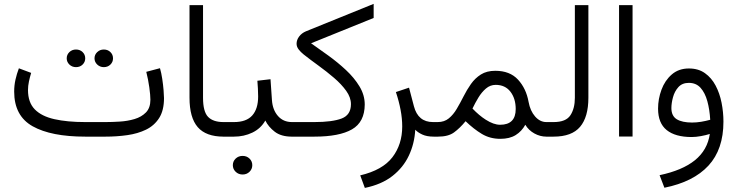

<svg xmlns="http://www.w3.org/2000/svg" viewBox="-20 -696 3757 978"><path d="M517.6 0H414.1Q240.7 0 146.5 -52.7Q52.2 -105.5 52.2 -229.5Q52.2 -260.7 58.8 -290.3Q65.4 -319.8 76.2 -348.1L138.7 -324.7Q132.3 -303.7 127.4 -281Q122.6 -258.3 122.6 -237.3Q122.6 -174.3 157.2 -138.9Q191.9 -103.5 257.3 -88.9Q322.8 -74.2 414.1 -74.2H518.1Q551.3 -74.2 590.6 -76.7Q629.9 -79.1 665.3 -89.6Q700.7 -100.1 723.4 -123.3Q746.1 -146.5 746.1 -188Q746.1 -210.9 740.5 -251.2Q734.9 -291.5 725.1 -330.1L794.9 -348.6Q801.8 -325.2 806.4 -294.4Q811 -263.7 813.2 -236.6Q815.4 -209.5 815.4 -196.3Q815.4 -133.8 790.8 -95Q766.1 -56.2 723.9 -35.6Q681.6 -15.1 628.4 -7.6Q575.2 0 517.6 0ZM461.4 -398.9Q461.4 -417.5 475.3 -430.7Q489.3 -443.8 508.8 -443.8Q528.8 -443.8 542.2 -430.9Q555.7 -418 555.7 -398.9Q555.7 -379.9 542.2 -366.9Q528.8 -354 508.8 -354Q489.3 -354 475.3 -367.2Q461.4 -380.4 461.4 -398.9ZM319.8 -398.9Q319.8 -417.5 333.5 -430.7Q347.2 -443.8 367.2 -443.8Q387.2 -443.8 400.6 -430.9Q414.1 -418 414.1 -398.9Q414.1 -379.9 400.6 -366.9Q387.2 -354 367.2 -354Q347.2 -354 333.5 -367.2Q319.8 -380.4 319.8 -398.9Z M945.3 -669.9H1014.2V-198.2Q1014.2 -127.4 1039.8 -100.8Q1065.4 -74.2 1118.7 -74.2H1134.8V0H1118.7Q1029.3 0 987.3 -48.3Q945.3 -96.7 945.3 -198.2Z M1115.2 -74.2H1171.9Q1234.9 -74.2 1264.9 -107.9Q1294.9 -141.6 1294.9 -204.6Q1294.9 -226.6 1293.7 -245.4Q1292.5 -264.2 1291 -284.7L1357.9 -292.5L1365.2 -186Q1368.7 -136.2 1395.8 -105.2Q1422.9 -74.2 1467.3 -74.2H1481.4V0H1466.3Q1412.1 0 1379.6 -24.9Q1347.2 -49.8 1331.5 -82Q1308.1 -41 1265.4 -20.5Q1222.7 0 1171.9 0H1115.2ZM1166 145.5Q1166 125.5 1180.4 111.8Q1194.8 98.1 1215.8 98.1Q1236.8 98.1 1251 111.8Q1265.1 125.5 1265.1 145.5Q1265.1 165 1251 179Q1236.8 192.9 1215.8 192.9Q1194.8 192.9 1180.4 179Q1166 165 1166 145.5Z M1564.5 -475.6Q1605 -447.3 1652.3 -413.1Q1699.7 -378.9 1741.9 -339.6Q1784.2 -300.3 1811 -256.1Q1837.9 -211.9 1837.9 -163.6Q1837.4 -74.2 1772.9 -37.1Q1708.5 0 1581.5 0H1463.4V-74.2H1581.1Q1672.4 -74.2 1720 -92.3Q1767.6 -110.4 1767.6 -165.5Q1767.6 -199.7 1743.4 -233.4Q1719.2 -267.1 1681.6 -299.3Q1644 -331.5 1602.5 -361.6Q1561 -391.6 1526.4 -418.9Q1511.7 -430.7 1501.2 -444.3Q1490.7 -458 1490.7 -473.1Q1490.7 -492.7 1503.7 -510Q1516.6 -527.3 1538.6 -536.6L1883.3 -676.3V-604.5Z M2189.5 0Q2154.3 0 2131.1 -10.7Q2107.9 -21.5 2095.2 -35.2Q2091.3 35.6 2062.7 96.4Q2034.2 157.2 1979 200.4Q1923.8 243.7 1838.4 261.2L1814.9 197.3Q1928.7 170.4 1978.8 105Q2028.8 39.6 2028.8 -51.8Q2028.8 -92.3 2020.5 -136.2Q2012.2 -180.2 1996.6 -227.1L2063.5 -249.5L2088.4 -154.8Q2109.4 -74.2 2185.5 -74.2H2206.1V0Z M2211.4 0H2188.5V-74.2H2209.5Q2243.2 -74.2 2266.1 -93Q2289.1 -111.8 2306.6 -141.6Q2324.2 -171.4 2341.1 -204.8Q2357.9 -238.3 2378.9 -268.1Q2399.9 -297.9 2429.7 -316.7Q2459.5 -335.4 2502.9 -335.4Q2577.1 -335.4 2618.7 -290.3Q2660.2 -245.1 2672.4 -177.2Q2680.7 -131.3 2705.6 -102.8Q2730.5 -74.2 2763.2 -74.2H2780.3V0H2763.2Q2731.4 0 2702.1 -16.1Q2672.9 -32.2 2655.8 -60.5Q2637.7 -27.3 2606.9 -8.1Q2576.2 11.2 2528.3 11.2Q2476.1 11.2 2434.6 -13.7Q2393.1 -38.6 2351.6 -78.6Q2322.3 -43 2292.7 -21.5Q2263.2 0 2211.4 0ZM2504.9 -263.7Q2477.1 -263.7 2455.3 -245.1Q2433.6 -226.6 2416.7 -198.7Q2399.9 -170.9 2386.7 -143.1Q2420.4 -107.9 2454.1 -86.4Q2494.6 -60.5 2527.3 -60.5Q2606.9 -60.5 2606.9 -140.6Q2606.9 -193.8 2580.1 -228.8Q2553.2 -263.7 2504.9 -263.7Z M2761.7 -74.2H2800.3Q2862.8 -74.2 2885.5 -108.9Q2908.2 -143.6 2908.2 -197.8V-669.9H2977.1V-198.2Q2977.1 -100.1 2934.8 -50Q2892.6 0 2799.8 0H2761.7Z M3202.1 -669.9V-0.5H3133.3V-669.9Z M3665 -76.2Q3665 64.9 3588.6 147.7Q3512.2 230.5 3364.3 260.3L3339.8 196.3Q3455.6 171.9 3519.5 120.4Q3583.5 68.8 3595.7 -13.7Q3575.7 -7.3 3550.3 -2.7Q3524.9 2 3502.9 2Q3419.9 2 3376 -33.4Q3332 -68.8 3332 -142.6Q3332 -191.9 3349.4 -239Q3366.7 -286.1 3401.9 -316.7Q3437 -347.2 3489.3 -347.2Q3537.6 -347.2 3571 -323.2Q3604.5 -299.3 3625.2 -260Q3646 -220.7 3655.5 -172.6Q3665 -124.5 3665 -76.2ZM3505.4 -71.8Q3527.8 -71.8 3551.5 -75.7Q3575.2 -79.6 3597.7 -85.9Q3594.7 -138.2 3583 -180.7Q3571.3 -223.1 3548.6 -248.5Q3525.9 -273.9 3488.8 -273.9Q3455.1 -273.9 3435.5 -252.2Q3416 -230.5 3408 -200.4Q3399.9 -170.4 3399.9 -145.5Q3399.9 -105.5 3427.2 -88.6Q3454.6 -71.8 3505.4 -71.8Z"/></svg>

Font: Vazirmatn RD Light
Style: Regular
Weight: 300
Designer: Saber Rastikerdar
Foundry: Saber Rastikerdar
Version: Version 32.102